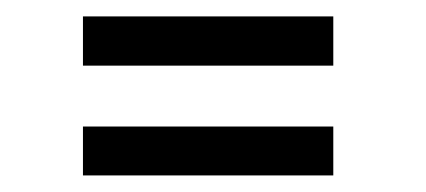

<svg xmlns="http://www.w3.org/2000/svg" viewBox="-20 -393 519 234"><path d="M81.1 -313V-373H386.2V-313ZM81.1 -179.2V-238.8H386.2V-179.2Z"/></svg>

Font: Rawline Medium
Style: Italic
Weight: 500
Italic angle: -12°
Designer: Matt McInerney, Pablo Impallari, Rodrigo Fuenzalida
Foundry: Matt McInerney, Pablo Impallari, Rodrigo Fuenzalida
Version: Version 4.020;PS 004.020;hotconv 1.0.88;makeotf.lib2.5.64775